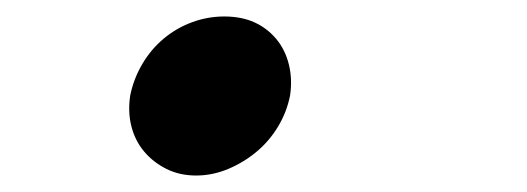

<svg xmlns="http://www.w3.org/2000/svg" viewBox="-20 -203 640 233"><path d="M138 -87Q142 -107 152.5 -125Q163 -143 178.5 -156Q194 -169 213 -176Q232 -183 252 -183Q273 -183 288.5 -176Q304 -169 315 -156Q326 -143 330.5 -125Q335 -107 332 -87Q328 -67 317.5 -49.5Q307 -32 291.5 -19Q276 -6 257 2Q238 10 218 10Q198 10 182 2Q166 -6 155 -19Q144 -32 139.5 -49.5Q135 -67 138 -87Z"/></svg>

Font: Maple Mono NL SemiBold
Style: Italic
Weight: 600
Italic angle: -10°
Monospace: yes
Designer: subframe7536
Version: Version 7.000